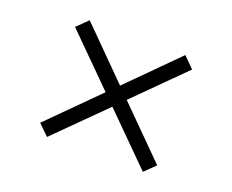

<svg xmlns="http://www.w3.org/2000/svg" viewBox="-107 -880 1213 1004"><g transform="rotate(20 500.0 -378.0)"><path d="M767.1 -53.2 501 -318.8 233.9 -53.2 174.8 -110.8 441.9 -377.9 174.8 -644 234.9 -703.1 501 -436 767.1 -703.1 826.2 -644 559.1 -377.9 826.2 -110.8Z"/></g></svg>

Font: Source Han Sans CN Medium
Style: Regular
Weight: 500
Designer: Ryoko NISHIZUKA  (kana, bopomofo & ideographs); Paul D. Hunt (Latin, Greek & Cyrillic); Sandoll Communications , Soo-you
Foundry: Adobe
Version: Version 2.004;hotconv 1.0.118;makeotfexe 2.5.65603